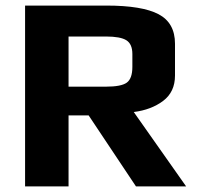

<svg xmlns="http://www.w3.org/2000/svg" viewBox="-20 -669 708 689"><path d="M648 0 460 -267C502 -272.3 537.2 -285.7 565.5 -307C593.8 -328.3 608 -358.7 608 -398V-512C608 -562 588.3 -597.3 549 -618C509.7 -638.7 447.3 -649 362 -649H70V0H226V-255H298L468 0ZM455 -429C455 -401 448.3 -382.2 435 -372.5C421.7 -362.8 396.7 -358 360 -358H226V-538H360C394.7 -538 419.2 -533.5 433.5 -524.5C447.8 -515.5 455 -499 455 -475Z"/></svg>

Font: Play
Style: Bold
Weight: 700
Designer: Jonas Hecksher
Foundry: Jonas Hecksher, Playtypeª, e-types AS
Version: Version 1.002